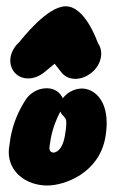

<svg xmlns="http://www.w3.org/2000/svg" viewBox="-20 -583 381 606"><path d="M68.8 -335.5C83.4 -335.5 101.7 -340.2 119.3 -354.5L152.5 -381.8L173.9 -354.5C182.9 -342.9 198.1 -334.1 217.7 -334.1C252.8 -334.1 291.5 -362.6 298.4 -401.8C299.1 -405.6 299.5 -409.5 299.5 -413.6C299.5 -424.4 296.8 -436.1 289.3 -446.8C286.1 -453.9 248.8 -563.1 187.5 -563.1C129.2 -563.1 51.4 -462.5 40.4 -449.6C29.6 -440.2 16.9 -422.8 13.5 -403.4C12.8 -399.6 12.5 -395.8 12.5 -392C12.5 -361.4 34.5 -335.5 68.8 -335.5ZM127.5 -304.5C94.6 -304.5 71.2 -284 61.8 -269.3C40.2 -236.4 21.7 -196.7 12.8 -146.4C11.7 -140 10.8 -134.1 9.7 -123.8L9.3 -121.5C8.2 -115 7.6 -108.7 7.6 -102.5C7.6 -42.5 59.4 2.5 129.8 2.5C182 2.5 292.3 -35 312.5 -149.5C315.4 -166.1 316.7 -181.1 316.7 -194.7C316.7 -273.3 272.6 -303.6 238.3 -303.6C217.8 -303.6 194.3 -293.4 178 -272.9C170.7 -290 153.4 -304.5 127.5 -304.5ZM184.8 -154.3C175.7 -102.7 151.9 -101.7 148.6 -101.3C143.1 -101.6 135.9 -105.2 135.9 -115.4C135.9 -116.8 136.1 -118.3 136.3 -120C137.5 -126.6 138 -132.3 139.7 -142.4C146.6 -181.5 159.7 -210.3 170.3 -230.7C179.5 -211.8 189.4 -216.4 189.4 -193.5C189.4 -185.1 188.1 -172.8 184.8 -154.3Z"/></svg>

Font: TudorRose
Style: BoldOblique
Weight: 500
Version: Version 001.000